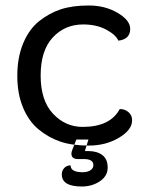

<svg xmlns="http://www.w3.org/2000/svg" viewBox="-20 -522 558 699"><path d="M461 -84Q461 -102 448 -113.5Q435 -125 416 -125Q381 -60 281 -60Q218 -60 173 -108Q128 -156 128 -247Q128 -338 172 -385.5Q216 -433 283 -433Q331 -433 366 -414.5Q401 -396 411 -374Q454 -379 454 -417Q454 -448 408.5 -475Q363 -502 303 -502Q243 -502 201 -488Q159 -474 122.5 -445Q86 -416 64.5 -364.5Q43 -313 43 -246.5Q43 -180 64 -130Q85 -80 121 -50.5Q157 -21 199.5 -6.5Q242 8 303.5 8Q365 8 413 -20.5Q461 -49 461 -84ZM302 28Q333 28 352.5 42.5Q372 57 372 88Q372 119 343.5 138Q315 157 278 157Q205 157 205 113Q205 99 214 89.5Q223 80 237 80Q237 105 281 105Q298 105 309 98Q320 91 320 79Q320 57 285 57H263Q240 57 240 37Q240 32 243 24L258 -14H302L289 28Z"/></svg>

Font: Merge One
Style: Regular
Weight: 400
Designer: Kosal Sen
Foundry: Philatype
Version: Version 1.001